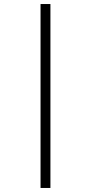

<svg xmlns="http://www.w3.org/2000/svg" viewBox="-20 -822 451 952"><path d="M181 110V-802H230V110Z"/></svg>

Font: Literata 12pt Light
Style: Regular
Weight: 300
Designer: Latin by Veronika Burian and Jose Scaglione. Greek by Irene Vlachou. Cyrillic by Vera Evstafieva.
Foundry: TypeTogether
Version: Version 3.002